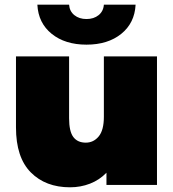

<svg xmlns="http://www.w3.org/2000/svg" viewBox="-20 -787 738 817"><path d="M648 -547V0H433V-52Q403 -21 363 -5.5Q323 10 278 10Q174 10 111 -53.5Q48 -117 48 -245V-547H274V-284Q274 -228 292 -204Q310 -180 345 -180Q378 -180 400 -206.5Q422 -233 422 -290V-547ZM139 -767H274Q276 -739 296.5 -722.5Q317 -706 348 -706Q379 -706 399.5 -722.5Q420 -739 422 -767H557Q553 -689 496 -643Q439 -597 348 -597Q257 -597 200 -643Q143 -689 139 -767Z"/></svg>

Font: Montserrat Alternates Black
Style: Regular
Weight: 900
Designer: Julieta Ulanovsky
Foundry: Julieta Ulanovsky
Version: Version 7.200